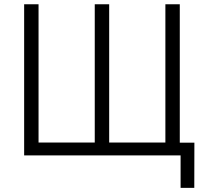

<svg xmlns="http://www.w3.org/2000/svg" viewBox="-20 -748 993 924"><path d="M96.2 -727.5H165.5V-62H436V-727.5H505.4V-62H775.9V-727.5H845.2V0H96.2ZM849.1 156.2V0H807.1V-61.5H915.5L915 156.2Z"/></svg>

Font: Inter Light
Style: Regular
Weight: 300
Designer: Rasmus Andersson
Foundry: rsms
Version: Version 4.000;git-a52131595